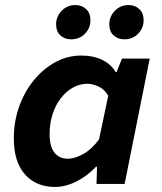

<svg xmlns="http://www.w3.org/2000/svg" viewBox="-20 -728 640 760"><path d="M197.3 12Q122.9 12 78.8 -37.7Q34.7 -87.4 34.7 -179.9Q34.7 -247.8 56.3 -307.4Q78 -367 115.2 -412Q152.5 -457 200.2 -482.5Q248 -508.1 301 -508.1Q350.1 -508.1 385.3 -490.7Q420.6 -473.2 437.6 -443H441.6L462.9 -496.1H572.6L473.3 0H362L364.1 -68.1H360.1Q325 -30.8 282.1 -9.4Q239.2 12 197.3 12ZM247.9 -99.7Q276.1 -99.7 309.6 -118.3Q343 -136.9 372.1 -176.4L408.4 -348.9Q394.4 -374.2 370.4 -385.3Q346.5 -396.4 325.4 -396.4Q295.8 -396.4 268.8 -381.4Q241.8 -366.4 220.9 -339.4Q200 -312.4 188.2 -276.1Q176.4 -239.9 176.4 -197.4Q176.4 -146.7 196 -123.2Q215.7 -99.7 247.9 -99.7ZM261.7 -572.3Q236.4 -572.3 219.2 -587.8Q202.1 -603.3 202.1 -632.4Q202.1 -662.2 224 -685.1Q245.9 -708 278.3 -708Q303.9 -708 320.9 -692.1Q338 -676.2 338 -648Q338 -616.6 316.2 -594.5Q294.4 -572.3 261.7 -572.3ZM472.2 -572.3Q446.9 -572.3 429.7 -587.8Q412.6 -603.3 412.6 -632.4Q412.6 -662.2 434.5 -685.1Q456.4 -708 488.8 -708Q514.4 -708 531.4 -692.1Q548.5 -676.2 548.5 -648Q548.5 -616.6 526.7 -594.5Q504.9 -572.3 472.2 -572.3Z"/></svg>

Font: SourceCodeVF
Style: Italic
Weight: 200
Italic angle: -11°
Monospace: yes
Designer: Paul D. Hunt, Teo Tuominen
Foundry: Adobe
Version: Version 1.026;hotconv 1.1.0;makeotfexe 2.6.0